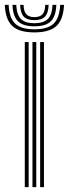

<svg xmlns="http://www.w3.org/2000/svg" viewBox="-47 -774 285 794"><path d="M119 0V-600H134.8V0ZM55.5 0V-600H71.5V0ZM87.2 0V-600H103V0ZM95.2 -640Q32.2 -640 3.9 -666.5Q-24.5 -693 -27.2 -753.8H-11.2Q-9 -699.8 15.8 -676.2Q40.5 -652.8 95.2 -652.8Q150 -652.8 174.8 -676.2Q199.5 -699.8 201.8 -753.8H217.8Q214.8 -693 186.4 -666.5Q158 -640 95.2 -640ZM95.2 -665.2Q48.5 -665.2 27.5 -685.9Q6.5 -706.5 4.5 -753.8H20.2Q22 -713.5 39.4 -695.8Q56.8 -678 95.2 -678Q133.8 -678 151.1 -695.8Q168.5 -713.5 170.2 -753.8H186Q184 -706.5 163 -685.9Q142 -665.2 95.2 -665.2ZM95.2 -690.8Q65 -690.8 51.2 -705.4Q37.5 -720 36.2 -753.8H50.5Q51 -726.8 61.9 -715Q72.8 -703.2 95.2 -703.2Q118 -703.2 128.8 -715Q139.5 -726.8 140 -753.8H154.2Q153 -720 139.2 -705.4Q125.5 -690.8 95.2 -690.8Z"/></svg>

Font: Big Shoulders Inline Text Thin
Style: Regular
Weight: 400
Version: Version 2.002